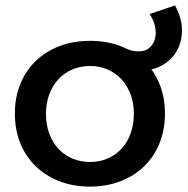

<svg xmlns="http://www.w3.org/2000/svg" viewBox="-20 -686 697 710"><path d="M313 -535Q374.5 -535 425.5 -515.5Q476.5 -496 513 -460.5Q549.5 -425 569.8 -375.5Q590 -326 590 -266Q590 -206 569.8 -156.2Q549.5 -106.5 513 -71Q476.5 -35.5 425.5 -15.8Q374.5 4 313 4Q251 4 200 -15.8Q149 -35.5 112.2 -71Q75.5 -106.5 55.2 -156.2Q35 -206 35 -266Q35 -326 55.2 -375.5Q75.5 -425 112.2 -460.5Q149 -496 200 -515.5Q251 -535 313 -535ZM313 -442Q277 -442 247 -429Q217 -416 195.5 -392.5Q174 -369 162 -336.5Q150 -304 150 -265Q150 -225.5 162 -192.5Q174 -159.5 195.5 -136.2Q217 -113 247 -100Q277 -87 313 -87Q348.5 -87 378.2 -100Q408 -113 429.5 -136.2Q451 -159.5 463 -192.5Q475 -225.5 475 -265Q475 -304 463 -336.5Q451 -369 429.5 -392.5Q408 -416 378.2 -429Q348.5 -442 313 -442ZM627 -666Q652 -621 652.8 -577.8Q653.5 -534.5 635.2 -500.5Q617 -466.5 581.8 -445.8Q546.5 -425 499 -425Q479.5 -425 467 -425.8Q454.5 -426.5 444 -428L452 -504Q471 -496 493 -496Q518 -496 533 -509.5Q548 -523 553.2 -543.2Q558.5 -563.5 553.5 -588Q548.5 -612.5 533 -634Z"/></svg>

Font: Argentum Sans
Style: Regular
Weight: 400
Designer: Julieta Ulanovsky, Owen Earl, Chris M. Simpson, Rasmus Andersson, Cristiano Sobral
Foundry: The Argentum Sans Project Authors
Version: Version 3.135; ttfautohint (v1.8.4.7-5d5b-dirty)